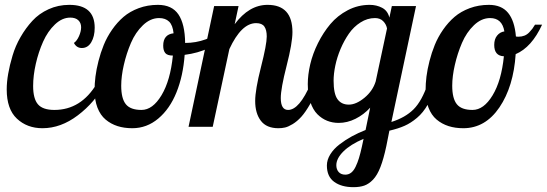

<svg xmlns="http://www.w3.org/2000/svg" viewBox="-20 -525 2265 795"><path d="M286.1 -347.2Q298.3 -355.5 307.1 -375.2Q315.9 -395 315.9 -412.1Q315.9 -430.2 304.2 -441.2Q292.5 -452.1 271 -452.1Q237.3 -452.1 207.5 -423.8Q177.7 -395.5 158.4 -352.3Q139.2 -309.1 128.2 -260.5Q117.2 -211.9 117.2 -168.9Q117.2 -116.2 137.2 -93Q157.2 -69.8 205.1 -69.8Q315.9 -69.8 380.9 -179.2H415Q372.6 -100.6 302.2 -47.4Q231.9 5.9 155.8 5.9Q92.3 5.9 50 -33.7Q7.8 -73.2 7.8 -154.8Q7.8 -184.6 13.9 -219.7Q20 -254.9 32 -294.9Q43.9 -335 65.2 -371.8Q86.4 -408.7 114 -438.7Q141.6 -468.8 181.2 -486.8Q220.7 -504.9 267.1 -504.9Q372.1 -504.9 372.1 -410.2Q372.1 -374 357.9 -350.1Q343.8 -326.2 318.8 -326.2Q296.9 -326.2 286.1 -347.2Z M633.8 -504.9Q691.9 -504.9 718.8 -465.3Q745.6 -425.8 746.6 -347.2Q835.9 -347.2 910.6 -407.2L919.9 -379.9Q892.1 -347.7 845.5 -326.2Q798.8 -304.7 744.6 -297.9Q738.3 -210.9 710.7 -142.6Q683.1 -74.2 635.5 -34.2Q587.9 5.9 527.8 5.9Q494.1 5.9 466.6 -2.9Q439 -11.7 417.2 -30Q395.5 -48.3 383.5 -79.3Q371.6 -110.4 371.6 -151.9Q371.6 -178.2 375.2 -207.8Q378.9 -237.3 387.7 -272Q396.5 -306.6 409.7 -339.1Q422.9 -371.6 444.1 -402.1Q465.3 -432.6 491.5 -455.1Q517.6 -477.5 554.4 -491.2Q591.3 -504.9 633.8 -504.9ZM565.9 -69.8Q612.3 -69.8 648.9 -130.9Q685.5 -191.9 695.8 -294.9Q672.9 -294.9 664.3 -305.4Q655.8 -315.9 655.8 -335.9Q655.8 -382.3 698.7 -387.2Q695.3 -420.9 680.2 -435.5Q665 -450.2 638.7 -450.2Q603 -450.2 572 -420.7Q541 -391.1 522.2 -347.2Q503.4 -303.2 492.7 -256.1Q481.9 -209 481.9 -169.9Q481.9 -117.2 501 -93.5Q520 -69.8 565.9 -69.8Z M866.7 -500H967.8L951.7 -424.8Q1011.2 -504.9 1087.9 -504.9Q1190.9 -504.9 1190.9 -392.1Q1190.9 -346.7 1166.7 -252.4Q1142.6 -158.2 1142.6 -119.1Q1142.6 -69.8 1172.9 -69.8Q1219.7 -69.8 1266.6 -179.2H1303.7Q1285.2 -130.9 1264.9 -95.5Q1244.6 -60.1 1227.5 -41.3Q1210.4 -22.5 1191.9 -11.2Q1173.3 0 1160.4 2.9Q1147.5 5.9 1132.8 5.9Q1083.5 5.9 1060.1 -24.9Q1036.6 -55.7 1036.6 -106.9Q1036.6 -152.8 1060.5 -246.8Q1084.5 -340.8 1084.5 -374Q1084.5 -400.9 1074.7 -415Q1064.9 -429.2 1040.5 -429.2Q979.5 -429.2 929.7 -321.8L860.8 0H760.7Z M1602.5 -500H1702.6L1600.6 -20Q1658.2 -38.1 1692.6 -72.5Q1727.1 -106.9 1751.5 -179.2H1788.6Q1771.5 -127.4 1751.7 -92.8Q1731.9 -58.1 1706.5 -36.9Q1681.2 -15.6 1655.5 -4.2Q1629.9 7.3 1592.3 16.1L1579.6 80.1Q1568.4 132.8 1555.2 166.7Q1542 200.7 1524.7 218.8Q1507.3 236.8 1488.5 243.4Q1469.7 250 1443.4 250Q1394 250 1363.8 228Q1333.5 206.1 1333.5 160.2Q1333.5 136.7 1347.7 114Q1361.8 91.3 1386 72.8Q1410.2 54.2 1436.5 39.8Q1462.9 25.4 1493.7 13.2L1512.7 -79.1Q1486.3 -50.3 1452.1 -33.2Q1418 -16.1 1382.3 -16.1Q1356.9 -16.1 1334.7 -24.9Q1312.5 -33.7 1294.2 -52Q1275.9 -70.3 1265.1 -102.3Q1254.4 -134.3 1254.4 -176.8Q1254.4 -215.3 1264.6 -259Q1274.9 -302.7 1296.6 -346.4Q1318.4 -390.1 1347.9 -425.3Q1377.4 -460.4 1419.9 -482.7Q1462.4 -504.9 1510.7 -504.9Q1539.1 -504.9 1562.3 -492.7Q1585.4 -480.5 1592.3 -452.1ZM1424.3 -91.8Q1454.6 -91.8 1489 -120.1Q1523.4 -148.4 1535.6 -188L1582.5 -407.2Q1579.1 -424.8 1566.4 -437.5Q1553.7 -450.2 1532.7 -450.2Q1501 -450.2 1472.7 -432.1Q1444.3 -414.1 1424.6 -385.5Q1404.8 -356.9 1390.1 -322.3Q1375.5 -287.6 1368.4 -253.4Q1361.3 -219.2 1361.3 -190.9Q1361.3 -136.7 1377.4 -114.3Q1393.6 -91.8 1424.3 -91.8ZM1409.7 198.2Q1423.3 198.2 1433.8 190.2Q1444.3 182.1 1452.4 165.5Q1460.4 148.9 1466.3 129.6Q1472.2 110.4 1478.5 82L1485.4 49.8Q1430.7 73.2 1401.6 102.3Q1372.6 131.3 1372.6 159.2Q1372.6 176.3 1382.3 187.3Q1392.1 198.2 1409.7 198.2Z M2004.4 -504.9Q2056.6 -504.9 2083.7 -471.9Q2110.8 -439 2116.2 -374Q2119.1 -373 2126.5 -373Q2140.1 -373 2151.4 -377.4Q2162.6 -381.8 2171.4 -391.1Q2180.2 -400.4 2184.3 -406Q2188.5 -411.6 2195.3 -422.9H2224.6Q2181.6 -329.1 2115.2 -300.8Q2106.4 -166.5 2047.9 -80.3Q1989.3 5.9 1898.4 5.9Q1864.7 5.9 1837.2 -2.9Q1809.6 -11.7 1787.8 -30Q1766.1 -48.3 1754.2 -79.3Q1742.2 -110.4 1742.2 -151.9Q1742.2 -178.2 1745.8 -207.8Q1749.5 -237.3 1758.3 -272Q1767.1 -306.6 1780.3 -339.1Q1793.5 -371.6 1814.7 -402.1Q1835.9 -432.6 1862.1 -455.1Q1888.2 -477.5 1925 -491.2Q1961.9 -504.9 2004.4 -504.9ZM1936.5 -69.8Q1982.9 -69.8 2019.5 -130.1Q2056.2 -190.4 2066.4 -292Q2026.4 -293.5 2026.4 -338.9Q2026.4 -362.8 2038.1 -377.4Q2049.8 -392.1 2068.4 -395Q2059.1 -450.2 2009.3 -450.2Q1973.6 -450.2 1942.6 -420.7Q1911.6 -391.1 1892.8 -347.2Q1874 -303.2 1863.3 -256.1Q1852.5 -209 1852.5 -169.9Q1852.5 -117.2 1871.6 -93.5Q1890.6 -69.8 1936.5 -69.8Z"/></svg>

Font: Lobster Two
Style: Italic
Weight: 400
Designer: Pablo Impallari
Foundry: Pablo Impallari. www.impallari.com
Version: Version 1.006